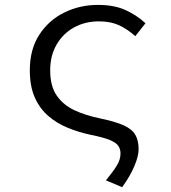

<svg xmlns="http://www.w3.org/2000/svg" viewBox="-20 -572 707 792"><path d="M483.9 200.2 417 171.9Q447.8 134.3 462.4 110.1Q477.1 85.9 477.1 61Q477.1 43.5 468.3 30Q459.5 16.6 433.1 5.6Q406.7 -5.4 353 -16.1Q304.7 -26.4 259.8 -44.7Q214.8 -63 179.4 -93.5Q144 -124 123.5 -169.9Q103 -215.8 103 -282.2Q103 -368.7 142.3 -429Q181.6 -489.3 245.6 -520.5Q309.6 -551.8 383.8 -551.8Q452.1 -551.8 498.8 -530Q545.4 -508.3 580.1 -476.1L538.1 -422.9Q503.4 -453.6 469 -468.8Q434.6 -483.9 388.2 -483.9Q330.6 -483.9 285.2 -458.7Q239.7 -433.6 213.4 -387.9Q187 -342.3 187 -282.2Q187 -216.3 214.4 -177.2Q241.7 -138.2 287.8 -116.9Q334 -95.7 391.1 -84Q454.6 -70.8 489.5 -55.2Q524.4 -39.6 538.1 -16.1Q551.8 7.3 551.8 43.9Q551.8 71.8 534.4 113Q517.1 154.3 483.9 200.2Z"/></svg>

Font: Shanggu Mono N
Style: Regular
Weight: 350
Designer: GuiWonder
Version: Version 1.021